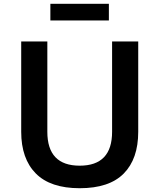

<svg xmlns="http://www.w3.org/2000/svg" viewBox="-20 -977 842 1014"><path d="M92 0ZM92 -281V-758H230V-281Q230 -102 401 -102Q572 -102 572 -281V-758H710V-281Q710 -138 633.5 -60.5Q557 17 401 17Q246 17 169 -61Q92 -139 92 -281ZM246 -957H555V-869H246Z"/></svg>

Font: Biryani
Style: Bold
Weight: 700
Designer: Dan Reynolds and Mathieu Reguer
Foundry: Dan Reynolds and Mathieu Reguer
Version: Version 1.004; ttfautohint (v1.1) -l 5 -r 5 -G 72 -x 0 -D la